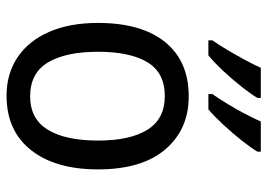

<svg xmlns="http://www.w3.org/2000/svg" viewBox="-135 -671 816 586"><g transform="rotate(90 273.0 -378.0)"><path d="M497 -269Q497 -139 438 -64.5Q379 10 272 10Q205 10 155 -23.5Q105 -57 77.5 -119.5Q50 -182 50 -269Q50 -402 108.5 -474Q167 -546 274 -546Q375 -546 436 -474.5Q497 -403 497 -269ZM138 -269Q138 -171 170.5 -116.5Q203 -62 274 -62Q343 -62 376 -116Q409 -170 409 -269Q409 -367 376 -420Q343 -473 273 -473Q202 -473 170 -420Q138 -367 138 -269ZM443 -756Q432 -737 409.5 -708.5Q387 -680 361 -652Q335 -624 314 -606H267V-618Q281 -638 297.5 -665Q314 -692 328 -719Q342 -746 351 -766H443ZM279 -756Q268 -737 246 -709Q224 -681 198 -653Q172 -625 149 -606H103V-618Q117 -638 133 -665Q149 -692 163.5 -719Q178 -746 187 -766H279Z"/></g></svg>

Font: Noto Sans SemiCondensed
Style: Regular
Weight: 400
Width: 4
Designer: Monotype Design Team
Foundry: Monotype Imaging Inc.
Version: Version 2.013; ttfautohint (v1.8.4.7-5d5b)